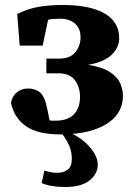

<svg xmlns="http://www.w3.org/2000/svg" viewBox="-20 -523 526 770"><path d="M221 16Q133 16 85.5 -16Q38 -48 24 -110Q28 -136 47 -152Q66 -168 92 -168Q122 -168 140.5 -152.5Q159 -137 169 -89L179 -40Q185 -39 190.5 -39Q196 -39 202 -39Q252 -39 276.5 -64.5Q301 -90 301 -135Q301 -172 281 -200.5Q261 -229 213 -229H166V-288H218Q261 -288 282 -313.5Q303 -339 303 -374Q303 -410 280 -429Q257 -448 221 -448Q192 -448 173 -444L151 -340H59L49 -467Q94 -489 137.5 -496Q181 -503 232 -503Q341 -503 399.5 -469Q458 -435 458 -370Q458 -333 428 -303.5Q398 -274 333 -263Q391 -254 421 -234Q451 -214 462 -189Q473 -164 473 -139Q473 -73 418.5 -33.5Q364 6 271 14Q316 37 344 71.5Q372 106 372 137Q372 175 338.5 201Q305 227 243 227Q183 227 147 211L158 161Q171 165 183 167.5Q195 170 211 170Q233 170 250.5 158Q268 146 268 115Q268 89 260 67.5Q252 46 231 16Q229 16 226 16Q223 16 221 16Z"/></svg>

Font: Source Serif 4 Black
Style: Regular
Weight: 900
Designer: Frank Grießhammer
Foundry: Adobe
Version: Version 4.005;hotconv 1.1.0;makeotfexe 2.6.0